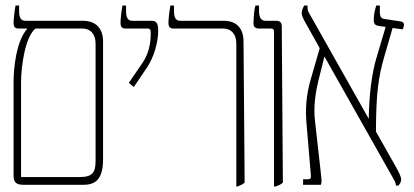

<svg xmlns="http://www.w3.org/2000/svg" viewBox="-20 -667 1496 693"><path d="M65 0H282C326 0 352 -22 352 -92V-516C352 -565 326 -592 279 -592H71C56 -592 49 -603 49 -627V-647H36C32 -625 29 -597 29 -585C29 -571 33 -564 48 -564H78V-563C39 -518 29 -424 29 -369V-34C29 -11 36 0 65 0ZM56 -28V-369C56 -429 71 -534 108 -564H278C304 -564 325 -547 325 -509V-86C325 -44 313 -28 268 -28Z M463 -353 511 -424C536 -461 551 -516 551 -556C551 -586 543 -592 525 -592H457C442 -592 435 -603 435 -627V-647H422C418 -625 415 -597 415 -585C415 -571 419 -564 434 -564H511C523 -564 524 -559 524 -546C524 -508 516 -471 493 -438L445 -368Z M833 6H838C848 2 857 -2 863 -8L859 -516C859 -565 834 -592 787 -592H630C615 -592 608 -603 608 -627V-647H595C591 -625 588 -597 588 -585C588 -571 592 -564 607 -564H786C812 -564 833 -547 833 -509Z M969 6H975C987 2 995 -2 1001 -8L997 -571C997 -584 992 -592 977 -592H938C923 -592 915 -603 915 -627V-647H902C898 -635 895 -606 895 -582C895 -570 902 -564 916 -564H957C967 -564 969 -560 969 -550Z M1074 0H1138C1142 -10 1141 -12 1138 -43L1117 -230C1111 -279 1118 -330 1130 -379L1151 -463L1396 -29C1403 -16 1409 -9 1409 3H1418C1423 -3 1428 -11 1428 -18C1428 -31 1418 -48 1407 -68L1337 -192C1337 -334 1347 -392 1366 -459L1397 -566L1433 -561C1436 -566 1438 -571 1438 -579C1438 -585 1433 -589 1424 -590L1371 -598C1355 -600 1351 -604 1351 -629V-647H1338C1332 -628 1329 -612 1329 -595C1329 -581 1334 -575 1349 -573L1372 -570L1339 -459C1323 -406 1312 -328 1311 -238L1100 -612C1095 -622 1090 -627 1090 -638V-647H1078C1073 -638 1069 -629 1069 -621C1069 -611 1073 -602 1082 -586L1134 -493L1101 -379C1085 -323 1082 -272 1086 -225L1102 -35C1103 -23 1101 -20 1090 -20H1074Z"/></svg>

Font: Noto Serif Hebrew ExtraCondensed Thin
Style: Regular
Weight: 100
Width: 2
Designer: Monotype Design Team
Foundry: Monotype Imaging Inc.
Version: Version 2.004